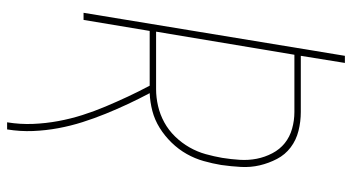

<svg xmlns="http://www.w3.org/2000/svg" viewBox="-245 -530 990 540"><g transform="rotate(90 250.0 -260.0)"><path d="M324 215Q330 178 328.5 142Q327 106 320.5 71Q314 36 303.5 3Q293 -30 279.5 -62Q266 -94 251.5 -125Q237 -156 221 -186H67L36 0H16L137 -735H157L137 -611H295Q322 -611 348 -604.5Q374 -598 394.5 -582.5Q415 -567 427 -544Q439 -521 445 -495.5Q451 -470 449.5 -442.5Q448 -415 444 -387Q440 -363 433 -338Q426 -313 413 -290Q400 -267 381 -247.5Q362 -228 339.5 -214Q317 -200 292 -193.5Q267 -187 242 -186Q258 -156 272.5 -125Q287 -94 300 -62Q313 -30 323.5 3Q334 36 340.5 71Q347 106 348.5 142Q350 178 344 215ZM69 -204H231Q254 -204 278 -209.5Q302 -215 324 -227Q346 -239 364 -257.5Q382 -276 394.5 -298Q407 -320 413.5 -343.5Q420 -367 424 -390Q428 -415 429.5 -439.5Q431 -464 426.5 -487Q422 -510 411 -531Q400 -552 382.5 -566Q365 -580 342 -586.5Q319 -593 295 -593H134Z"/></g></svg>

Font: Iosevka Term Curly Thin
Style: Italic
Weight: 100
Italic angle: -9°
Designer: Belleve Invis
Foundry: Belleve Invis
Version: Version 32.3.0